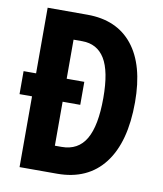

<svg xmlns="http://www.w3.org/2000/svg" viewBox="-81 -780 721 847"><g transform="rotate(10 279.5 -357.0)"><path d="M242 -714Q374 -714 445 -625.5Q516 -537 516 -370Q516 -191 442.5 -95.5Q369 0 232 0H64V-317H8V-420H64V-714ZM240 -595H201V-420H280V-317H201V-120H231Q305 -120 340 -180Q375 -240 375 -364Q375 -484 341 -539.5Q307 -595 240 -595Z"/></g></svg>

Font: Noto Sans Thai ExtCond
Style: Bold
Weight: 700
Width: 2
Designer: Monotype Design Team
Foundry: Monotype Imaging Inc.
Version: Version 2.002; ttfautohint (v1.8.4.7-5d5b)